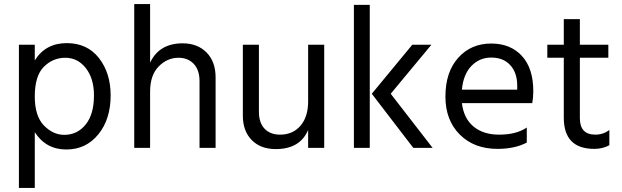

<svg xmlns="http://www.w3.org/2000/svg" viewBox="-20 -727 3058 944"><path d="M296 -64Q360 -64 401 -114.5Q442 -165 442 -258Q442 -341 402 -392Q362 -443 301 -443Q240 -443 195.5 -398.5Q151 -354 151 -253Q151 -156 196 -110Q241 -64 296 -64ZM151 -507V-430Q204 -515 308 -515Q409 -515 466.5 -441.5Q524 -368 524 -258Q524 -141 463.5 -66.5Q403 8 306 8Q206 8 151 -77V197H73V-507Z M718 -707V-419Q763 -514 878 -514Q951 -514 995.5 -469Q1040 -424 1040 -347V0H961V-328Q961 -383 932.5 -413Q904 -443 858 -443Q802 -443 760 -400Q718 -357 718 -277V0H640V-707Z M1495 -507H1574V0H1495V-88Q1455 6 1336 6Q1261 6 1217.5 -38.5Q1174 -83 1174 -158V-507H1253V-178Q1253 -123 1281 -94Q1309 -65 1357 -65Q1420 -65 1457.5 -109Q1495 -153 1495 -228Z M1720 0V-703H1798V0ZM1901 -266 2107 0H2012L1808 -266L2007 -507H2101Z M2523 -286V-306Q2523 -369 2489 -406.5Q2455 -444 2395 -444Q2338 -444 2298 -403Q2258 -362 2251 -286ZM2570 -100V-26Q2511 5 2426 5Q2311 5 2240.5 -65.5Q2170 -136 2170 -252Q2170 -373 2233 -443Q2296 -513 2395 -513Q2490 -513 2546 -452Q2602 -391 2602 -279Q2602 -247 2597 -220H2251Q2260 -145 2308 -105Q2356 -65 2434 -65Q2519 -65 2570 -100Z M2831 -443V-146Q2831 -65 2907 -65Q2946 -65 2976 -88V-13Q2943 5 2902 5Q2752 5 2752 -148V-443H2671V-507H2752V-633H2831V-507H2971V-443Z"/></svg>

Font: Hind Regular
Style: Regular
Weight: 400
Designer: Manushi Parikh, Satya Rajpurohit
Foundry: Indian Type Foundry
Version: Version 1.201;PS 1.0;hotconv 1.0.78;makeotf.lib2.5.61930; tt